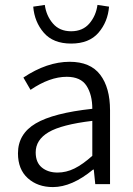

<svg xmlns="http://www.w3.org/2000/svg" viewBox="-20 -748 541 780"><path d="M53 -125Q53 -204 125 -246.5Q197 -289 355 -306Q355 -363 331.5 -399.5Q308 -436 251 -436Q182 -436 104 -383L75 -433Q171 -497 263 -497Q347 -497 387 -444.5Q427 -392 427 -300V0H367L361 -59H358Q272 12 195 12Q133 12 93 -24Q53 -60 53 -125ZM355 -115V-257Q230 -242 177.5 -211Q125 -180 125 -129Q125 -88 150 -67.5Q175 -47 214 -47Q249 -47 282.5 -63.5Q316 -80 355 -115ZM115 -721 162 -728Q168 -684 195 -652.5Q222 -621 269 -621Q316 -621 343 -652.5Q370 -684 376 -728L423 -721Q418 -659 380 -615Q342 -571 269 -571Q196 -571 158 -615Q120 -659 115 -721Z"/></svg>

Font: Assistant-zap
Style: zap
Weight: 400
Designer: Hebrew By Ben Nathan, Latin by Paul Hunt
Version: Version 2.001